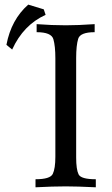

<svg xmlns="http://www.w3.org/2000/svg" viewBox="-20 -796 478 816"><path d="M387.2 0Q306.6 -3.9 259.8 -3.9Q205.1 -3.9 130.9 0V-34.2Q193.4 -34.2 204.3 -56.9Q215.3 -79.6 215.3 -129.9V-548.3Q215.3 -600.1 206.8 -629.6Q198.2 -659.2 135.7 -659.2V-693.4Q200.2 -688.5 259.8 -688.5Q312 -688.5 382.3 -693.4V-659.2Q320.8 -659.2 312.3 -631.1Q303.7 -603 303.7 -549.3V-127Q303.7 -75.7 314 -54.9Q324.2 -34.2 387.2 -34.2ZM31.7 -585.4 7.3 -605.5Q27.8 -712.9 100.1 -776.4L166 -756.3L173.8 -732.9Q79.1 -689.9 31.7 -585.4Z"/></svg>

Font: Almanac
Style: Regular
Weight: 400
Designer: Eden's Almanac
Version: Version 3.501;March 28, 2021;FontCreator 13.0.0.2683 64-bit